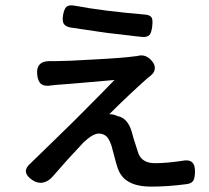

<svg xmlns="http://www.w3.org/2000/svg" viewBox="-20 -650 777 713"><path d="M543 43Q488 43 458 25Q429 9 417 -26Q412 -40 402 -79Q396 -101 394 -109Q386 -132 377 -142Q365 -154 347 -154Q325 -154 291 -122Q233 -61 176 5Q160 24 139.5 28Q119 32 99 18Q56 -12 94 -44Q95 -45 96 -46Q114 -64 166 -114Q220 -166 248 -194Q260 -206 284 -230Q375 -321 405 -353Q376 -350 256 -340Q207 -336 192 -335Q186 -335 174 -333H172Q146 -328 133 -338Q120 -348 118 -375Q114 -423 164 -423Q176 -423 187 -423Q226 -423 327 -429Q440 -435 481 -441Q486 -441 494 -443Q521 -449 542 -426Q556 -411 555 -395.5Q554 -380 538 -368Q535 -365 529 -361Q454 -294 386 -226Q402 -226 416 -219Q455 -212 470 -158Q472 -152 476 -136Q489 -94 494 -80Q508 -44 556 -44Q599 -44 658 -53Q707 -63 704 -8Q703 13 697 22Q690 32 671 34Q603 43 543 43ZM507 -513Q501 -514 487 -515Q416 -523 377 -528Q365 -530 342 -533Q271 -543 241 -548Q222 -552 216 -563Q211 -573 214 -593Q218 -616 226 -624Q236 -633 256 -629Q363 -609 517 -596Q538 -595 544 -583Q548 -574 545 -550Q542 -528 535 -520Q526 -511 507 -513Z"/></svg>

Font: GenSenRounded TW M
Style: Regular
Weight: 500
Version: Version 1.501;PS 1;hotconv 16.6.51;makeotf.lib2.5.65220